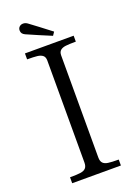

<svg xmlns="http://www.w3.org/2000/svg" viewBox="-159 -909 690 973"><g transform="rotate(-20 186.0 -422.5)"><path d="M148.6 -77.4V-627.6Q148.6 -646.2 138.1 -654.9Q127.5 -663.6 108.8 -665.8Q90.1 -668 54.4 -668V-700H317.1V-668Q281.5 -668 262.8 -665.8Q244.1 -663.6 233.8 -654.9Q223.4 -646.2 223.4 -627.6V-77.4Q223.4 -56.8 232.7 -47.1Q242 -37.4 260.8 -34.7Q279.5 -32 317.1 -32V0H54.4V-32Q92.5 -32 111.2 -34.7Q129.9 -37.4 139.2 -47.1Q148.6 -56.8 148.6 -77.4ZM88.1 -791Q78.6 -795.4 73.7 -801.9Q68.8 -808.4 68.8 -818.4Q68.8 -830.5 76.8 -837.9Q84.9 -845.4 97 -845.4Q103.2 -845.4 108.7 -843.5Q114.1 -841.6 119.5 -837.9Q129.2 -830.9 169 -800.9Q208.8 -770.9 231.1 -753.4L218.8 -735.1Q185.8 -748.6 151.7 -763.3Q117.6 -778 88.1 -791Z"/></g></svg>

Font: Didactic
Style: Regular
Weight: 400
Designer: Tyler Finck
Foundry: Etcetera Type Co
Version: Version 3.007;FEAKit 1.0